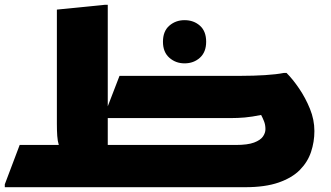

<svg xmlns="http://www.w3.org/2000/svg" viewBox="-20 -780 1380 800"><path d="M0 0V-12L62 -176H225Q220 -192 218.5 -214Q217 -236 217 -264V-740L417 -760H429V-337L478 -464H986Q1037 -464 1084.5 -467Q1132 -470 1162 -476H1174Q1200 -450 1226.5 -411Q1253 -372 1271.5 -326.5Q1290 -281 1290 -234Q1290 -189 1276 -147Q1262 -105 1229.5 -72Q1197 -39 1141 -19.5Q1085 0 1002 0ZM942 -288H429V-176H962Q1012 -176 1038.5 -186Q1065 -196 1075.5 -211Q1086 -226 1086 -242Q1086 -260 1080 -275Q1074 -290 1068 -301Q1029 -293 1000 -290.5Q971 -288 942 -288ZM749 -516Q712 -516 685.5 -539.5Q659 -563 659 -606Q659 -650 685.5 -673Q712 -696 749 -696Q787 -696 813 -673Q839 -650 839 -606Q839 -563 813 -539.5Q787 -516 749 -516Z"/></svg>

Font: Kufam Black
Style: Regular
Weight: 900
Designer: Wael Morcos, Artur Schmal
Foundry: Original Type
Version: Version 1.301; ttfautohint (v1.8.3)